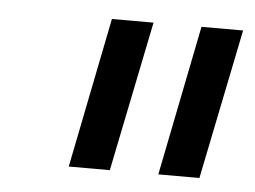

<svg xmlns="http://www.w3.org/2000/svg" viewBox="-33 -779 482 363"><g transform="rotate(5 207.5 -597.5)"><path d="M109 -455 166 -740H245L187 -455ZM279 -455 336 -740H415L357 -455Z"/></g></svg>

Font: IBM Plex Sans Cond Text
Style: Italic
Weight: 450
Width: 3
Italic angle: -11°
Designer: Mike Abbink, Paul van der Laan, Pieter van Rosmalen
Foundry: Bold Monday
Version: Version 1.3